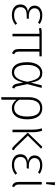

<svg xmlns="http://www.w3.org/2000/svg" viewBox="1192 -1990 1002 3425"><g transform="rotate(90 1692.5 -278.0)"><path d="M409 -486 385 -456Q356 -474 325.5 -483.5Q295 -493 256 -493Q195 -493 161.5 -466.5Q128 -440 128 -393Q128 -349 163.5 -320.5Q199 -292 258 -292H317L311 -254H255Q181 -254 144.5 -226Q108 -198 108 -141Q108 -88 146.5 -58.5Q185 -29 250 -29Q299 -29 332 -42Q365 -55 400 -83L424 -52Q388 -22 345.5 -5.5Q303 11 248 11Q164 11 112 -29Q60 -69 60 -140Q60 -202 95.5 -235.5Q131 -269 191 -276Q81 -300 81 -395Q81 -458 128.5 -495Q176 -532 252 -532Q302 -532 339.5 -520Q377 -508 409 -486Z M901 -481V-118Q901 -78 912 -59.5Q923 -41 949 -30L934 7Q890 -7 872.5 -34.5Q855 -62 855 -115V-481H629V0H583V-481H566Q539 -481 524 -479Q509 -477 488 -471L478 -509Q497 -517 515.5 -519.5Q534 -522 563 -522H985V-481Z M1455 -329 1503 -522H1549L1481 -266L1520 -83Q1524 -61 1534 -50Q1544 -39 1561 -33L1544 6Q1490 -7 1477 -67L1451 -192Q1429 -89 1384.5 -39Q1340 11 1271 11Q1184 11 1137 -58Q1090 -127 1090 -262Q1090 -342 1113 -403Q1136 -464 1179 -498Q1222 -532 1281 -532Q1329 -532 1362 -513.5Q1395 -495 1418 -451Q1441 -407 1455 -329ZM1138 -262Q1138 -144 1173.5 -86.5Q1209 -29 1273 -29Q1331 -29 1373 -82Q1415 -135 1439 -268Q1422 -356 1400.5 -404.5Q1379 -453 1351.5 -473Q1324 -493 1283 -493Q1219 -493 1178.5 -432Q1138 -371 1138 -262Z M2109 -264Q2109 -134 2056.5 -61.5Q2004 11 1913 11Q1865 11 1825.5 -11Q1786 -33 1760 -71V195L1714 203V-290Q1714 -402 1763.5 -467Q1813 -532 1910 -532Q2006 -532 2057.5 -461Q2109 -390 2109 -264ZM2059 -264Q2059 -377 2021.5 -435Q1984 -493 1910 -493Q1834 -493 1797 -438.5Q1760 -384 1760 -283V-123Q1784 -78 1822 -54Q1860 -30 1907 -30Q1980 -30 2019.5 -89Q2059 -148 2059 -264Z M2401 -274 2602 -68Q2619 -50 2632 -40.5Q2645 -31 2661 -26L2647 9Q2624 6 2608.5 -5Q2593 -16 2569 -42L2346 -272L2598 -532L2634 -512ZM2339 -346V0H2293V-355Q2293 -408 2287 -447Q2281 -486 2270 -523L2313 -529Q2326 -490 2332.5 -452.5Q2339 -415 2339 -346Z M3081 -486 3057 -456Q3028 -474 2997.5 -483.5Q2967 -493 2928 -493Q2867 -493 2833.5 -466.5Q2800 -440 2800 -393Q2800 -349 2835.5 -320.5Q2871 -292 2930 -292H2989L2983 -254H2927Q2853 -254 2816.5 -226Q2780 -198 2780 -141Q2780 -88 2818.5 -58.5Q2857 -29 2922 -29Q2971 -29 3004 -42Q3037 -55 3072 -83L3096 -52Q3060 -22 3017.5 -5.5Q2975 11 2920 11Q2836 11 2784 -29Q2732 -69 2732 -140Q2732 -202 2767.5 -235.5Q2803 -269 2863 -276Q2753 -300 2753 -395Q2753 -458 2800.5 -495Q2848 -532 2924 -532Q2974 -532 3011.5 -520Q3049 -508 3081 -486Z M3272 -118Q3272 -78 3282.5 -59.5Q3293 -41 3319 -30L3305 7Q3261 -7 3243.5 -34.5Q3226 -62 3226 -115V-522H3272ZM3284 -755 3264 -600H3232V-759Z"/></g></svg>

Font: FiraGO ExtraLight
Style: Regular
Weight: 200
Designer: bBox Type
Foundry: bBox Type GmbH
Version: Version 1.001